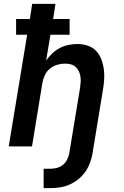

<svg xmlns="http://www.w3.org/2000/svg" viewBox="-20 -755 640 990"><path d="M205 215V115H241Q257 115 274 110.5Q291 106 304.5 95Q318 84 326 68Q334 52 337 36L393 -303Q395 -318 396 -333Q397 -348 394.5 -362.5Q392 -377 385.5 -389.5Q379 -402 368.5 -411Q358 -420 344 -423.5Q330 -427 315 -427Q295 -427 275 -421Q255 -415 238 -401.5Q221 -388 212 -369Q203 -350 199 -330L145 0H25L120 -576H63V-657H134L146 -735H266L254 -657H339V-576H240L218 -443Q232 -463 250 -480Q268 -497 289.5 -508Q311 -519 334 -523.5Q357 -528 379 -528Q407 -528 432.5 -519.5Q458 -511 475.5 -492.5Q493 -474 502.5 -449Q512 -424 515.5 -397Q519 -370 517 -342.5Q515 -315 510 -287L457 36Q453 60 444 84.5Q435 109 420 130.5Q405 152 384 169Q363 186 339 196.5Q315 207 290 211Q265 215 241 215Z"/></svg>

Font: Iosevka SS04 Extended
Style: Bold Italic
Weight: 700
Width: 7
Italic angle: -9°
Monospace: yes
Designer: Belleve Invis
Foundry: Belleve Invis
Version: Version 19.0.0; ttfautohint (v1.8.4)